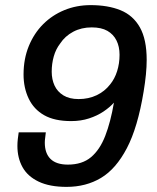

<svg xmlns="http://www.w3.org/2000/svg" viewBox="-20 -718 614 750"><path d="M240 12Q174 12 131 -8.5Q88 -29 68 -65Q48 -101 48 -148Q48 -161 49.5 -174.5Q51 -188 53 -201H159Q158 -190 156.5 -180Q155 -170 155 -161Q155 -119 177.5 -97Q200 -75 245 -75Q301 -75 335.5 -104Q370 -133 391 -187Q412 -241 425 -317Q409 -299 384.5 -282.5Q360 -266 328 -255.5Q296 -245 258 -245Q193 -245 152.5 -268Q112 -291 92 -333Q72 -375 72 -427Q72 -488 92.5 -538Q113 -588 148.5 -623.5Q184 -659 231.5 -678.5Q279 -698 334 -698Q402 -698 451 -678Q500 -658 526.5 -611Q553 -564 553 -484Q553 -458 550 -427Q547 -396 541 -360Q518 -220 475.5 -139Q433 -58 374.5 -23Q316 12 240 12ZM287 -331Q326 -331 357.5 -346Q389 -361 410 -388Q428 -410 437.5 -440Q447 -470 447 -504Q447 -536 435 -560Q423 -584 399.5 -597.5Q376 -611 338 -611Q298 -611 266 -594Q234 -577 215 -548Q198 -526 190 -497.5Q182 -469 182 -438Q182 -408 193 -384Q204 -360 227.5 -345.5Q251 -331 287 -331Z"/></svg>

Font: Archivo SemiBold Medium
Style: Italic
Weight: 500
Italic angle: -10°
Version: Version 2.001